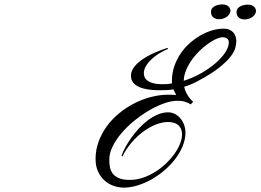

<svg xmlns="http://www.w3.org/2000/svg" viewBox="-20 -858 1186 874"><path d="M745.1 -634.8Q740.7 -633.8 731 -629.2Q721.2 -624.5 708.7 -617.2Q696.3 -609.9 683.3 -599.9Q670.4 -589.8 659.4 -577.9Q648.4 -565.9 641.6 -552.2Q634.8 -538.6 634.8 -524.4Q634.8 -513.7 639.4 -504.6Q644 -495.6 654.1 -489Q664.1 -482.4 679.7 -478.5Q695.3 -474.6 717.8 -474.6Q729 -474.6 740.2 -475.3Q751.5 -476.1 762.7 -478.5V-491.2Q762.7 -524.9 773.2 -555.7Q783.7 -586.4 801.3 -612.8Q818.8 -639.2 842.5 -660.4Q866.2 -681.6 892.1 -696.5Q918 -711.4 945.1 -719.5Q972.2 -727.5 997.1 -727.5Q1013.7 -727.5 1024.9 -722.4Q1036.1 -717.3 1043 -709.2Q1049.8 -701.2 1052.7 -691.2Q1055.7 -681.2 1055.7 -671.9Q1055.7 -659.2 1051.5 -641.6Q1047.4 -624 1030.3 -601.3Q1013.2 -578.6 978.5 -550.8Q943.8 -522.9 882.8 -490.2Q865.2 -480.5 849.1 -473.9Q833 -467.3 818.4 -462.9Q821.8 -446.8 828.6 -434.1Q835.4 -421.4 842.3 -412.6Q850.6 -402.3 859.4 -394.5L847.7 -382.8Q837.9 -389.6 823.5 -394.5Q809.1 -399.4 787.1 -399.4L773.4 -398.4Q748 -396 716.3 -383.5Q684.6 -371.1 651.6 -351.1Q618.7 -331.1 587.4 -305.2Q556.2 -279.3 531.7 -250.2Q507.3 -221.2 492.4 -190.7Q477.5 -160.2 477.5 -130.9Q477.5 -114.7 480.2 -98.4Q482.9 -82 492.4 -68.8Q502 -55.7 520.8 -47.4Q539.6 -39.1 571.3 -39.1Q601.1 -39.1 630.1 -48.8Q659.2 -58.6 685.5 -75Q711.9 -91.3 734.4 -112.5Q756.8 -133.8 773.4 -156.7Q790 -179.7 799.3 -202.9Q808.6 -226.1 808.6 -246.1Q808.6 -261.7 803.2 -272.7Q797.9 -283.7 789.1 -290.3Q780.3 -296.9 768.8 -299.8Q757.3 -302.7 745.1 -302.7Q718.8 -302.7 689.2 -291Q659.7 -279.3 631.6 -258.5Q603.5 -237.8 578.6 -208.7Q553.7 -179.7 537.1 -145.5L533.2 -149.4Q539.1 -166.5 550.8 -188Q562.5 -209.5 578.1 -231.4Q593.8 -253.4 613 -274.2Q632.3 -294.9 653.8 -311Q675.3 -327.1 698.5 -336.9Q721.7 -346.7 745.1 -346.7Q762.2 -346.7 776.9 -338.9Q791.5 -331.1 802 -318.1Q812.5 -305.2 818.4 -288.6Q824.2 -272 824.2 -254.9Q824.2 -224.1 811.8 -193.6Q799.3 -163.1 778.3 -135.3Q757.3 -107.4 729.2 -83.3Q701.2 -59.1 669.9 -41.5Q638.7 -23.9 606.2 -13.9Q573.7 -3.9 543.9 -3.9Q520 -3.9 497.1 -12Q474.1 -20 455.8 -36.4Q437.5 -52.7 426.3 -77.1Q415 -101.6 415 -134.8Q415 -174.8 428.5 -212.2Q441.9 -249.5 465.3 -282Q488.8 -314.5 520.8 -341.1Q552.7 -367.7 589.6 -386.7Q626.5 -405.8 666.3 -416.3Q706.1 -426.8 746.1 -426.8Q748 -426.8 750 -426.8Q752 -426.8 755.6 -426.8Q759.3 -426.8 765.6 -426.5Q772 -426.3 782.2 -425.8Q779.3 -431.2 775.9 -437.5Q772.5 -443.8 769.5 -451.2Q751 -448.2 734.9 -447.8Q718.8 -447.3 704.1 -447.3Q677.7 -447.3 654.5 -450.7Q631.3 -454.1 613.8 -461.9Q596.2 -469.7 586.2 -482.2Q576.2 -494.6 576.2 -512.7Q576.2 -530.8 586.4 -546.6Q596.7 -562.5 612.5 -575.7Q628.4 -588.9 647.7 -599.9Q667 -610.8 685.1 -618.7Q703.1 -626.5 717.5 -631.6Q731.9 -636.7 738.3 -638.7Q738.3 -638.7 741.2 -639.6H742.2ZM873 -610.4Q862.3 -598.1 852.5 -584.5Q842.8 -570.8 835 -555.7Q827.1 -540.5 822 -524.2Q816.9 -507.8 816.4 -490.2Q857.9 -503.4 895 -524.4Q932.1 -545.4 960.2 -569.6Q988.3 -593.8 1004.9 -618.7Q1021.5 -643.6 1021.5 -665Q1021.5 -676.8 1013.7 -682.6Q1005.9 -688.5 994.1 -688.5Q982.9 -688.5 968 -682.4Q953.1 -676.3 936.8 -665.5Q920.4 -654.8 903.8 -640.6Q887.2 -626.5 873 -610.4ZM1029.3 -810.5Q1029.3 -802.2 1024.9 -794.9Q1020.5 -787.6 1013.4 -782.2Q1006.3 -776.9 997.1 -773.7Q987.8 -770.5 978.5 -770.5Q971.7 -770.5 965.1 -772Q958.5 -773.4 952.9 -777.3Q947.3 -781.2 943.8 -787.8Q940.4 -794.4 940.4 -804.7Q940.4 -813.5 945.3 -819.8Q950.2 -826.2 957.5 -830.1Q964.8 -834 974.1 -835.9Q983.4 -837.9 992.2 -837.9Q1006.8 -837.9 1016.8 -831.3Q1026.9 -824.7 1029.3 -810.5ZM1145.5 -809.6Q1145.5 -801.3 1141.1 -793.9Q1136.7 -786.6 1129.6 -781.2Q1122.6 -775.9 1113.3 -772.7Q1104 -769.5 1094.7 -769.5Q1087.9 -769.5 1081.3 -771Q1074.7 -772.5 1069.1 -776.4Q1063.5 -780.3 1060.1 -786.9Q1056.6 -793.5 1056.6 -803.7Q1056.6 -812.5 1061.5 -818.8Q1066.4 -825.2 1073.7 -829.1Q1081.1 -833 1090.3 -835Q1099.6 -836.9 1108.4 -836.9Q1123 -836.9 1133.1 -830.3Q1143.1 -823.7 1145.5 -809.6Z"/></svg>

Font: Meie Script
Style: Regular
Weight: 400
Version: Version 1.001